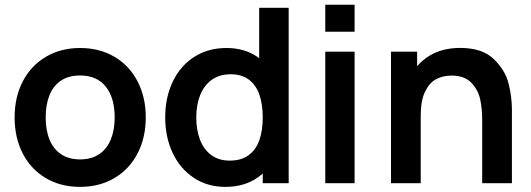

<svg xmlns="http://www.w3.org/2000/svg" viewBox="-20 -752 2181 788"><path d="M308.7 15Q228.5 15 167.6 -21.2Q106.7 -57.4 73.3 -122.2Q40 -186.9 40 -270.2Q40 -353.9 73.8 -418.6Q107.7 -483.2 168.8 -519.1Q230 -555 308.7 -555Q388.9 -555 450 -518.8Q511.2 -482.7 544.7 -417.8Q578.2 -353 578.2 -270.2Q578.2 -186.7 544.4 -122Q510.7 -57.2 449.5 -21.1Q388.3 15 308.7 15ZM308.7 -97.8Q355.2 -97.8 387.1 -119.3Q419 -140.8 434.8 -179.8Q450.7 -218.8 450.7 -270.2Q450.7 -350.2 414.2 -396.2Q377.7 -442.2 308.7 -442.2Q261.2 -442.2 229.8 -420.8Q198.2 -399.5 182.9 -360.9Q167.5 -322.2 167.5 -270.2Q167.5 -217 183.6 -178.2Q199.8 -139.5 231.2 -118.7Q262.8 -97.8 308.7 -97.8Z M904.7 15Q831.4 15 775.3 -22.2Q719.2 -59.4 688.6 -124.4Q658 -189.4 658 -270.2Q658 -351.9 689 -416.8Q719.9 -481.8 777 -518.4Q834.1 -555 909.2 -555Q983.9 -555 1037 -518.1Q1090.2 -481.2 1117.3 -416.8Q1144.5 -352.3 1144.5 -270.2Q1144.5 -187.8 1117 -123.3Q1089.4 -58.8 1035.3 -21.9Q981.2 15 904.7 15ZM923 -92.8Q969.9 -92.8 1000 -114.8Q1030.2 -136.7 1044.2 -176.3Q1058.3 -215.9 1058.3 -270.2Q1058.3 -324.2 1044.5 -363.7Q1030.6 -403.2 1001.3 -425.2Q972 -447.2 927.2 -447.2Q880.1 -447.2 848.4 -423.9Q816.7 -400.6 801.1 -360.6Q785.5 -320.7 785.5 -270.2Q785.5 -219.2 800.6 -179.2Q815.7 -139.2 846.5 -116Q877.4 -92.8 923 -92.8ZM1058.3 0V-379.2H1043.7V-720H1164.8V0Z M1315 -621.8V-732.5H1435.3V-621.8ZM1315 0V-540H1435.3V0Z M1959 -260.2Q1959 -307 1950.5 -345.3Q1942.1 -383.7 1914 -412.8Q1886 -441.8 1832.8 -441.8Q1798.2 -441.8 1770.3 -427.2Q1742.5 -412.7 1724.6 -376Q1706.7 -339.3 1706.7 -277.5L1635.2 -308.2Q1635.2 -377.9 1662.2 -434Q1689.2 -490.2 1741.8 -522.8Q1794.5 -555.3 1868.7 -555.3Q1959.2 -555.3 2006.3 -509.8Q2053.5 -464.2 2067.2 -409.5Q2081 -354.8 2081 -301.5V0H1959ZM1584.7 0V-540H1692V-372.5H1706.7V0Z"/></svg>

Font: Manrope
Style: Regular
Weight: 400
Designer: Mikhail Sharanda
Foundry: Mikhail Sharanda
Version: Version 4.503